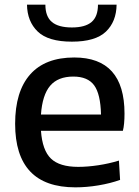

<svg xmlns="http://www.w3.org/2000/svg" viewBox="-20 -796 598 825"><path d="M304 9Q174 9 109.5 -59.5Q45 -128 45 -264Q45 -403 109.5 -476Q174 -549 299 -549Q515 -549 515 -308Q515 -261 508 -234H156Q162 -150 199 -114.5Q236 -79 316 -79Q356 -79 402.5 -86Q449 -93 491 -106L496 -23Q454 -8 403 0.5Q352 9 304 9ZM295 -467Q229 -467 195.5 -427.5Q162 -388 156 -304H414Q412 -392 384.5 -429.5Q357 -467 295 -467ZM289 -617Q187 -617 142 -660.5Q97 -704 96 -776H175Q175 -725 203 -701.5Q231 -678 289 -678Q346 -678 373.5 -701.5Q401 -725 401 -776H481Q480 -703 435 -660Q390 -617 289 -617Z"/></svg>

Font: Encode Sans Normal
Style: Medium
Weight: 500
Designer: Pablo Impallari, Andres Torresi
Foundry: Pablo Impallari, Andres Torresi
Version: Version 1.000; ttfautohint (v1.00) -l 8 -r 50 -G 200 -x 14 -